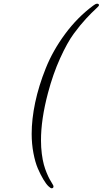

<svg xmlns="http://www.w3.org/2000/svg" viewBox="-20 -768 554 1036"><path d="M150.9 -45.9Q150.9 -125 169.9 -215.1Q189 -305.2 227.1 -400.1Q265.1 -495.1 331.5 -585Q397.9 -674.8 482.9 -737.8Q495.1 -747.6 503.9 -748Q513.7 -748 514.2 -740.2Q514.2 -735.4 495.1 -718.3Q476.1 -701.2 444.6 -667.5Q413.1 -633.8 377.9 -585.9Q342.8 -538.1 304.4 -453.6Q266.1 -369.1 238.8 -266.1Q200.7 -122.1 201.2 -9.8Q201.2 27.3 205.6 61.8Q210 96.2 216.6 120.1Q223.1 144 232.2 165.5Q241.2 187 247.6 198.5Q253.9 210 260.5 220.5Q267.1 231 267.1 231.9Q270 238.8 267.6 243.4Q265.1 248 259 248Q252.9 248 241 236.6Q229 225.1 213.6 199.5Q198.2 173.8 184.1 140.9Q169.9 107.9 160.4 58.1Q150.9 8.3 150.9 -45.9Z"/></svg>

Font: CMU Classical Serif
Style: Italic
Weight: 500
Italic angle: -14.04°
Version: Version 0.7.0